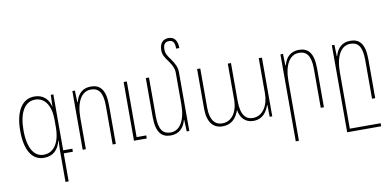

<svg xmlns="http://www.w3.org/2000/svg" viewBox="-87 -1045 3169 1552"><g transform="rotate(-10 1497.0 -268.5)"><path d="M338 232H364V2H439V-23H364V-482H343L340 -388H338C324 -449 280 -492 210 -492C102 -492 49 -388 49 -238C49 -80 103 10 202 10C276 10 320 -33 338 -105H341C339 -75 338 -35 338 -15ZM203 -15C126 -15 76 -90 76 -238C76 -378 123 -466 211 -466C291 -466 338 -392 338 -280V-218C338 -92 288 -15 203 -15Z M520 0H546V-256C546 -392 594 -468 669 -468C730 -468 766 -430 766 -319V0H792V-318C792 -449 746 -492 672 -492C606 -492 564 -452 548 -388H544L541 -482H520ZM941 0H1046V-25H967V-482H941Z M1395 -482C1395 -523 1380 -551 1351 -594C1318 -638 1311 -655 1311 -683C1311 -723 1325 -744 1359 -744C1395 -744 1406 -720 1406 -674H1432C1432 -736 1407 -769 1359 -769C1317 -769 1285 -742 1285 -682C1285 -646 1299 -622 1330 -581C1356 -545 1369 -516 1369 -481V-226C1369 -89 1320 -14 1245 -14C1184 -14 1149 -52 1149 -163V-482H1123V-164C1123 -33 1169 10 1242 10C1309 10 1350 -30 1367 -94H1370L1374 0H1395Z M1668 10C1742 10 1781 -36 1803 -97H1805C1815 -37 1852 10 1920 10C2003 10 2034 -51 2051 -98H2053L2055 0H2076V-482H2050V-194C2050 -94 2002 -14 1920 -14C1865 -14 1822 -52 1822 -171V-482H1796V-191C1796 -79 1744 -14 1668 -14C1613 -14 1570 -55 1570 -159V-482H1544V-157C1544 -42 1593 10 1668 10Z M2228 232H2254V-256C2254 -392 2302 -468 2377 -468C2438 -468 2474 -430 2474 -319V0H2500V-318C2500 -449 2454 -492 2380 -492C2314 -492 2272 -452 2256 -388H2252L2249 -482H2228Z M2650 232H2929V207H2676V-256C2676 -392 2724 -468 2799 -468C2860 -468 2895 -430 2895 -319V0H2921V-318C2921 -449 2876 -492 2802 -492C2736 -492 2694 -452 2677 -388H2674L2671 -482H2650Z"/></g></svg>

Font: Noto Sans Armenian Condensed Thin
Style: Regular
Weight: 100
Width: 3
Designer: Monotype Design Team
Foundry: Monotype Imaging Inc.
Version: Version 2.008